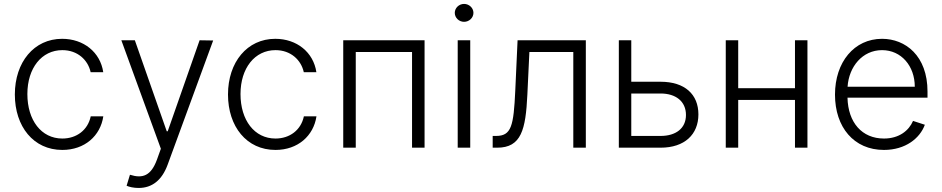

<svg xmlns="http://www.w3.org/2000/svg" viewBox="-20 -750 4785 975"><path d="M296.5 11.4C410.2 11.4 490.1 -60.4 504.6 -159.1H440.7C426.1 -89.5 369 -46.5 296.5 -46.5C189.6 -46.5 119 -139.6 119 -272.4C119 -404.5 191.8 -495.4 296.5 -495.4C374.3 -495.4 426.8 -445.3 440.3 -383.5H504.3C489.3 -484.7 404.8 -552.9 295.5 -552.9C152.7 -552.9 55.4 -434.3 55.4 -270.2C55.4 -107.6 149.9 11.4 296.5 11.4Z M683.9 204.5C752.1 204.5 802.2 165.5 831.3 86.3L1062.5 -544.4L993.6 -545.5L831.7 -83.5H826.7L664.8 -545.5H596.2L796.9 5.3L777 60.7C746.8 143.1 704.2 157.7 639.9 137.4L622.9 193.2C635.7 199.2 659.1 204.5 683.9 204.5Z M1378.9 11.4C1492.5 11.4 1572.4 -60.4 1587 -159.1H1523.1C1508.5 -89.5 1451.3 -46.5 1378.9 -46.5C1272 -46.5 1201.3 -139.6 1201.3 -272.4C1201.3 -404.5 1274.1 -495.4 1378.9 -495.4C1456.7 -495.4 1509.2 -445.3 1522.7 -383.5H1586.6C1571.7 -484.7 1487.2 -552.9 1377.8 -552.9C1235.1 -552.9 1137.8 -434.3 1137.8 -270.2C1137.8 -107.6 1232.2 11.4 1378.9 11.4Z M1723 0H1786.6V-485.8H2072.4V0H2136V-545.5H1723Z M2304.3 0H2367.9V-545.5H2304.3ZM2336.6 -639.2C2362.6 -639.2 2384.2 -659.8 2384.2 -684.7C2384.2 -709.5 2362.6 -730.1 2336.6 -730.1C2310.7 -730.1 2289.4 -709.5 2289.4 -684.7C2289.4 -659.8 2310.7 -639.2 2336.6 -639.2Z M2481.9 0H2504.6C2627.1 0 2649.5 -91.3 2658 -268.8L2668.3 -485.8H2891.3V0H2954.9V-545.5H2608.3L2596.6 -290.1C2588.4 -109.4 2576.7 -59.7 2498.9 -59.7H2481.9Z M3185.7 -334.9V-545.5H3122.5V0H3334.5C3457 0 3526.6 -67.8 3526.6 -169C3526.6 -271 3457.4 -334.9 3334.5 -334.9ZM3185.7 -275.2H3334.5C3411.6 -275.2 3463.4 -235.4 3463.4 -166.2C3463.4 -97.7 3411.6 -59.7 3334.5 -59.7H3185.7Z M3728.7 -545.5H3665.5V0H3728.7V-242.5H4017V0H4080.3V-545.5H4017V-302.2H3728.7Z M4468.8 11.4C4578.1 11.4 4651.6 -47.9 4676.5 -116.5L4616.5 -136C4595.5 -87 4546.2 -46.5 4468.8 -46.5C4357.2 -46.5 4286.6 -127.8 4283.7 -253.9H4690V-285.2C4690 -467.3 4577.4 -552.9 4459.2 -552.9C4317.8 -552.9 4220.2 -434.7 4220.2 -269.5C4220.2 -104 4316.1 11.4 4468.8 11.4ZM4284.1 -309.7C4290.8 -411.2 4359.4 -495.4 4459.2 -495.4C4556.8 -495.4 4625.4 -414.8 4625.4 -309.7Z"/></svg>

Font: Karasuma Gothic
Style: Light
Weight: 300
Designer: Rasmus Andersson / Ryoko Nishizuka
Foundry: rsms
Version: Version 1.00